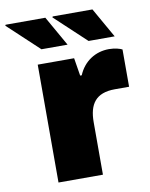

<svg xmlns="http://www.w3.org/2000/svg" viewBox="-133 -787 660 847"><g transform="rotate(-10 196.5 -363.0)"><path d="M299 -592H416L340 -726H162L160 -722ZM88 -592H205L129 -726H-49L-51 -722ZM60 0H259V-235C259 -315 290 -362 376 -362H440V-529C431 -534 408 -541 381 -541C321 -541 268 -508 243 -448H236L223 -528H60Z"/></g></svg>

Font: Archivo Black
Style: Regular
Weight: 900
Designer: Hector Gatti
Foundry: Omnibus-Type
Version: Version 2.001